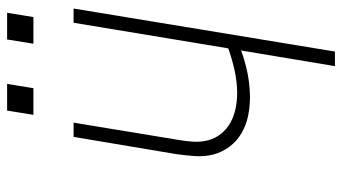

<svg xmlns="http://www.w3.org/2000/svg" viewBox="-231 -731 962 540"><g transform="rotate(-90 250.0 -461.0)"><path d="M334 0 378 -264Q346 -252 312.5 -245.5Q279 -239 246 -239Q219 -239 193 -244.5Q167 -250 145 -263Q123 -276 107.5 -296.5Q92 -317 85.5 -342Q79 -367 81 -394.5Q83 -422 87 -449L135 -735H175L127 -443Q123 -421 121.5 -399Q120 -377 125.5 -356.5Q131 -336 144 -320Q157 -304 175 -294Q193 -284 214.5 -279.5Q236 -275 258 -275Q289 -275 321 -282Q353 -289 384 -300L456 -735H496L375 0ZM397 -848 409 -922H484L472 -848ZM197 -848 209 -922H284L272 -848Z"/></g></svg>

Font: Iosevka SS04 Extralight
Style: Italic
Weight: 200
Italic angle: -9°
Monospace: yes
Designer: Belleve Invis
Foundry: Belleve Invis
Version: Version 19.0.0; ttfautohint (v1.8.4)